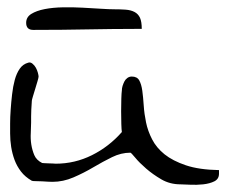

<svg xmlns="http://www.w3.org/2000/svg" viewBox="-20 -505 640 527"><path d="M337.9 -85.9Q312.5 -85.9 287.6 -73.7Q262.7 -61.5 236.3 -45.9Q210 -30.3 181.6 -18.1Q153.3 -5.9 124 -5.9Q120.1 -5.9 112.3 -6.3Q104.5 -6.8 95.2 -7.3Q85.9 -7.8 78.1 -7.8Q70.3 -7.8 67.4 -8.8Q48.8 -19.5 37.6 -34.2Q26.4 -48.8 20 -65.9Q13.7 -83 10.7 -101.6Q7.8 -120.1 7.8 -138.7V-166Q7.8 -183.6 9.3 -204.1Q10.7 -224.6 13.2 -246.1Q15.6 -267.6 20.5 -285.6Q25.4 -303.7 34.2 -316.4Q43 -329.1 57.6 -333Q63.5 -335 69.3 -330.1Q75.2 -325.2 78.6 -318.8Q82 -312.5 84 -305.2Q85.9 -297.9 85.9 -294.9Q85.9 -292 83 -282.2Q80.1 -272.5 76.7 -261.2Q73.2 -250 70.3 -240.2Q67.4 -230.5 67.4 -228.5Q67.4 -227.5 66.9 -220.2Q66.4 -212.9 65.9 -204.1Q65.4 -195.3 65.4 -185.1Q65.4 -174.8 65.4 -168.9Q65.4 -156.2 64.5 -140.1Q63.5 -124 65.9 -108.4Q68.4 -92.8 74.2 -79.1Q80.1 -65.4 95.7 -57.6Q96.7 -57.6 102.1 -57.1Q107.4 -56.6 113.8 -56.6Q120.1 -56.6 125.5 -56.2Q130.9 -55.7 132.8 -55.7Q185.5 -55.7 232.4 -79.1Q279.3 -102.5 314.5 -142.6Q313.5 -148.4 313 -165Q312.5 -181.6 312.5 -199.7Q312.5 -217.8 313 -233.9Q313.5 -250 314.5 -256.8Q314.5 -262.7 316.4 -269Q318.4 -275.4 321.3 -281.2Q324.2 -287.1 329.6 -291Q335 -294.9 341.8 -294.9Q356.4 -294.9 362.3 -284.2Q368.2 -273.4 370.6 -255.9Q373 -238.3 374.5 -215.3Q376 -192.4 380.9 -168.9Q385.7 -145.5 397.5 -122.6Q409.2 -99.6 431.6 -81.5Q454.1 -63.5 490.2 -51.3Q526.4 -39.1 581.1 -38.1Q581.1 -36.1 581.1 -33.2Q581.1 -30.3 581.1 -28.3Q581.1 -13.7 568.4 -7.3Q555.7 -1 537.6 1Q519.5 2.9 502 2Q484.4 1 475.6 1Q446.3 1 422.9 -12.7Q399.4 -26.4 380.9 -42.5Q362.3 -58.6 351.1 -72.3Q339.8 -85.9 337.9 -85.9ZM51.8 -442.4Q51.8 -458 65.9 -466.8Q80.1 -475.6 102.5 -480Q125 -484.4 152.8 -484.9Q180.7 -485.4 207 -483.9Q233.4 -482.4 256.8 -481Q280.3 -479.5 293 -479.5Q310.5 -479.5 324.7 -478.5Q338.9 -477.5 349.1 -472.2Q359.4 -466.8 364.3 -456.1Q369.1 -445.3 369.1 -425.8Q321.3 -425.8 286.1 -425.3Q251 -424.8 218.3 -424.3Q185.5 -423.8 150.9 -423.3Q116.2 -422.9 71.3 -422.9Q51.8 -422.9 51.8 -442.4Z"/></svg>

Font: Swanky and Moo Moo Cyrillic
Style: Regular
Weight: 400
Designer: Kimberly Geswein; Denis Ignatov
Foundry: Kimberly Geswein; Denis Ignatov
Version: Version 1.003 June 27, 2018